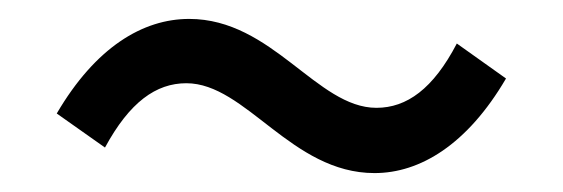

<svg xmlns="http://www.w3.org/2000/svg" viewBox="-20 -470 595 203"><path d="M376 -287C424 -287 474 -317 515 -387L463 -424C438 -376 410 -356 378 -356C315 -356 268 -450 180 -450C131 -450 81 -420 40 -350L91 -314C117 -362 145 -382 177 -382C240 -382 288 -287 376 -287Z"/></svg>

Font: Source Han Sans TC
Style: Regular
Weight: 400
Designer: Ryoko NISHIZUKA 西塚涼子 (kana, bopomofo & ideographs); Paul D. Hunt (Latin, Greek & Cyrillic); Sandoll Communications 산돌커뮤니
Foundry: Adobe
Version: Version 2.002;hotconv 1.0.116;makeotfexe 2.5.65601